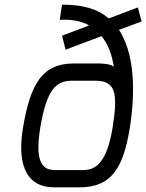

<svg xmlns="http://www.w3.org/2000/svg" viewBox="-20 -803 627 823"><path d="M153 -258C181 -424 223 -457 289 -457H389C473 -457 487 -408 463 -258C437 -96 385 -73 331 -74H223C168 -72 126 -96 153 -258ZM79 -258C56 -125 76 0 213 0H321C458 0 509 -83 537 -258C552 -354 571 -552 490 -675L587 -711L571 -771L446 -724C400 -764 338 -783 246 -783L236 -718C273 -720 323 -717 362 -694L246 -650L261 -590L415 -648C446 -611 461 -562 468 -516C456 -531 406 -531 400 -531H297C162 -531 111 -446 79 -258Z"/></svg>

Font: Exo
Style: Regular Italic
Weight: 400
Designer: Natanael Gama
Version: Version 1.00